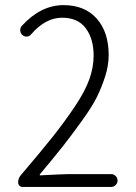

<svg xmlns="http://www.w3.org/2000/svg" viewBox="-20 -740 540 760"><path d="M69.3 0Q62.5 0 57.1 -4.9Q51.8 -9.8 51.8 -17.6Q51.8 -35.2 63.5 -47.9Q142.6 -140.6 189.5 -199.7Q236.3 -258.8 276.9 -319.3Q317.4 -379.9 334 -427.2Q350.6 -474.6 350.6 -519.5Q350.6 -586.9 319.3 -628.4Q288.1 -669.9 225.6 -669.9Q160.2 -669.9 103.5 -604.5Q96.7 -595.7 86.9 -595.2Q77.1 -594.7 69.3 -600.6Q60.5 -608.4 60.1 -619.1Q59.6 -629.9 66.4 -637.7Q141.6 -719.7 231.4 -719.7Q315.4 -719.7 362.8 -666.5Q410.2 -613.3 410.2 -521.5Q410.2 -480.5 396 -436.5Q381.8 -392.6 362.8 -354.5Q343.8 -316.4 303.2 -260.3Q262.7 -204.1 230.5 -163.1Q198.2 -122.1 137.7 -49.8Q136.7 -48.8 137.2 -47.4Q137.7 -45.9 139.6 -45.9Q231.4 -50.8 251 -50.8H419.9Q429.7 -50.8 437.5 -43.5Q445.3 -36.1 445.3 -25.4Q445.3 -14.6 437.5 -7.3Q429.7 0 419.9 0Z"/></svg>

Font: Gen Jyuu Gothic L Monospace Light
Style: Regular
Weight: 300
Designer: [Source Han Sans]
Ryoko NISHIZUKA  (kana & ideographs); Paul D. Hunt (Latin, Greek & Cyrillic); Wenlong ZHANG  (bopomofo
Version: Version 1.002.20150607